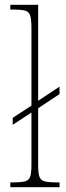

<svg xmlns="http://www.w3.org/2000/svg" viewBox="-20 -780 274 800"><path d="M23 0V-20H33Q68 -20 84.5 -24.5Q101 -29 106 -44.5Q111 -60 111 -95V-311L33 -260V-289L111 -340V-663Q111 -698 106 -714.5Q101 -731 85.5 -735.5Q70 -740 40 -740H23V-760H139V-360L228 -419V-388L139 -329V-95Q139 -60 144 -44.5Q149 -29 165.5 -24.5Q182 -20 218 -20H228V0Z"/></svg>

Font: Noto Serif Ethiopic Condensed Thin
Style: Regular
Weight: 100
Width: 3
Designer: Monotype Design Team
Foundry: Monotype Imaging Inc.
Version: Version 2.102; ttfautohint (v1.8.4.7-5d5b)